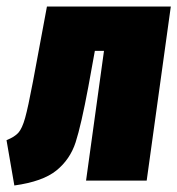

<svg xmlns="http://www.w3.org/2000/svg" viewBox="-45 -554 544 589"><path d="M405 0H219L274 -398H246L226 -288Q204 -170 187 -117.5Q170 -65 128 -31Q86 3 -1 15L-25 -124Q0 -134 11.5 -147Q23 -160 32 -192Q41 -224 56 -303L99 -534H479Z"/></svg>

Font: Fira Sans Extra Condensed Black
Style: Italic
Weight: 900
Width: 3
Italic angle: -8°
Designer: Carrois Corporate & Edenspiekermann AG
Foundry: Carrois Corporate GbR & Edenspiekermann AG
Version: Version 4.203